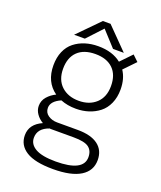

<svg xmlns="http://www.w3.org/2000/svg" viewBox="-154 -747 878 1047"><g transform="rotate(20 285.0 -224.0)"><path d="M426.5 -525.5H364L283 -614L200.5 -525.5H138L260 -649.5H304.5ZM284.5 -149.5Q235 -149.5 195.5 -165.5Q140 -141 140 -102.5Q140 -75 162.2 -59.8Q184.5 -44.5 214.5 -44.5H334.5Q411.5 -44.5 452.2 -14Q493 16.5 493 73.5Q493 135.5 439 169Q385 202.5 279.5 202.5Q174.5 202.5 123.8 170.5Q73 138.5 73 80.5Q73 16.5 143 -14.5Q119.5 -28 104.5 -49.5Q89.5 -71 89.5 -95.5Q89.5 -126 109.5 -149Q129.5 -172 158 -185.5Q89 -234.5 89 -331Q89 -376.5 104.2 -411.8Q119.5 -447 146.8 -468.5Q174 -490 208.8 -501Q243.5 -512 284.5 -512Q367 -512 418 -471L480 -535.5L513.5 -503.5L449.5 -437Q478.5 -394 478.5 -331Q478.5 -285.5 462.5 -249.8Q446.5 -214 419.2 -192.8Q392 -171.5 357.8 -160.5Q323.5 -149.5 284.5 -149.5ZM284.5 -195.5Q346 -195.5 384.5 -231.2Q423 -267 423 -331Q423 -396 386.8 -431.2Q350.5 -466.5 284.5 -466.5Q217.5 -466.5 181.2 -431.2Q145 -396 145 -331Q145 -267 183.5 -231.2Q222 -195.5 284.5 -195.5ZM124 77Q124 115 162.2 136.8Q200.5 158.5 279.5 158.5Q440 158.5 440 75.5Q440 38 415.5 19.5Q391 1 327 1H194Q190 1 187.5 0.5Q124 22.5 124 77Z"/></g></svg>

Font: League Mono Narrow UltraLight
Style: Regular
Weight: 200
Width: 3
Designer: Tyler Finck
Foundry: The League of Moveable Type / Tyler Finck
Version: Version 2.210